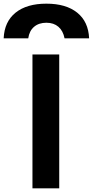

<svg xmlns="http://www.w3.org/2000/svg" viewBox="-92 -1027 506 1047"><path d="M161 -1007Q268 -1007 329 -958Q390 -909 394 -818H260Q252 -859 226.5 -881Q201 -903 161 -903Q120 -903 94 -881Q68 -859 62 -818H-72Q-68 -909 -7 -958Q54 -1007 161 -1007ZM85 0V-730H231V0Z"/></svg>

Font: M PLUS 2
Style: Bold
Weight: 700
Designer: Coji Morishita
Foundry: UNDERFOREST DESIGN
Version: Version 1.001